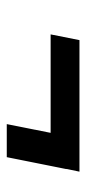

<svg xmlns="http://www.w3.org/2000/svg" viewBox="133 -566 250 556"><g transform="rotate(90 258.0 -288.0)"><path d="M469.7 -355.5 435.1 -182.6H339.4L364.7 -309.6H79.6L96.2 -393.1H477.1L469.2 -355.5Z"/></g></svg>

Font: Roboto-BlackItalic
Style: Italic
Weight: 900
Italic angle: -12°
Designer: Google
Version: Version 1.100141; 2013